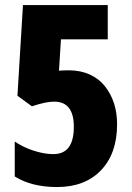

<svg xmlns="http://www.w3.org/2000/svg" viewBox="-20 -734 524 763"><path d="M408.2 -577.6H222.2L214.4 -453.1Q231.9 -454.6 253.4 -454.6Q300.3 -454.6 337.4 -437.5Q374.5 -420.4 397.5 -390.6Q445.3 -329.6 445.3 -240.2Q445.3 -124.5 381.6 -57.6Q317.9 9.3 206.5 9.3Q106 9.3 38.6 -32.7V-171.4Q86.4 -139.6 144.5 -127Q169.4 -121.6 192.4 -121.6Q273.4 -121.6 273.4 -230Q273.4 -330.1 195.3 -330.1Q161.6 -330.1 106.9 -311.5L49.3 -353.5L71.3 -713.9H408.2Z"/></svg>

Font: Open Sans Hebrew Condensed Extra Bold
Style: Regular
Weight: 800
Width: 3
Foundry: Ascender Corporation, Yanek Iontef
Version: Version 2.001;PS 002.001;hotconv 1.0.70;makeotf.lib2.5.58329